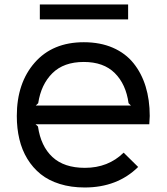

<svg xmlns="http://www.w3.org/2000/svg" viewBox="-20 -829 745 859"><path d="M140.1 -356.9H565.9L555.2 -367.2Q543.5 -452.6 493.4 -502.2Q443.4 -551.8 355 -551.8Q265.1 -551.8 214.4 -501.5Q163.6 -451.2 150.9 -367.2ZM649.9 -310.1Q649.9 -299.3 647.9 -272.9H139.2L149.9 -263.2Q162.6 -174.8 214.6 -126.5Q266.6 -78.1 359.9 -78.1Q463.9 -78.1 533.2 -146L598.1 -82Q504.9 9.8 358.9 9.8Q297.9 9.8 247.6 -5.9Q197.3 -21.5 161.9 -50Q126.5 -78.6 102.3 -118.4Q78.1 -158.2 66.7 -206.3Q55.2 -254.4 55.2 -310.1Q55.2 -457.5 135.3 -548.8Q215.3 -640.1 355 -640.1Q428.2 -640.1 484.9 -615.5Q541.5 -590.8 577.4 -546.1Q613.3 -501.5 631.6 -441.9Q649.9 -382.3 649.9 -310.1ZM553.2 -809.1V-742.2H158.2V-809.1Z"/></svg>

Font: Sinkin Sans 400 Regular
Style: Regular
Weight: 400
Designer: Keith Bates
Foundry: K-Type
Version: Sinkin Sans (version 1.0)  by Keith Bates   •   © 2014   www